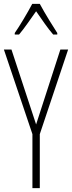

<svg xmlns="http://www.w3.org/2000/svg" viewBox="-20 -969 371 989"><path d="M185 -949H146C123 -905 80 -833 56 -799V-791H78C105 -822 140 -875 166 -911C193 -872 226 -823 254 -791H275V-799C259 -823 210 -902 185 -949ZM166 -328 39 -714H0L147 -278V0H185V-278L331 -714H291Z"/></svg>

Font: Noto Sans Hebrew ExtraCondensed ExtraLight
Style: Regular
Weight: 200
Width: 2
Designer: Monotype Design Team
Foundry: Monotype Imaging Inc.
Version: Version 2.004